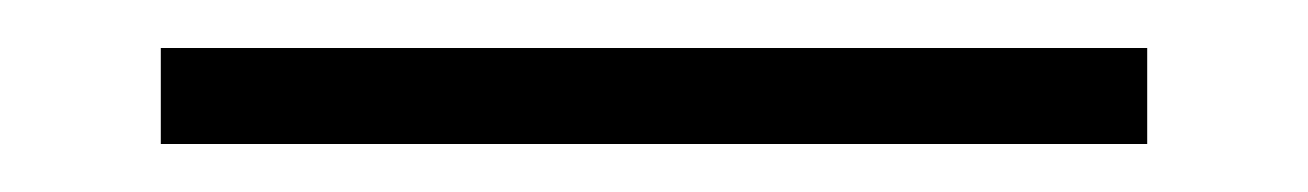

<svg xmlns="http://www.w3.org/2000/svg" viewBox="-20 -783 545 80"><path d="M47 -763H458V-723H47Z"/></svg>

Font: Trirong Medium
Style: Regular
Weight: 500
Designer: Katatrad Team
Foundry: CadsonDemak
Version: Version 1.001